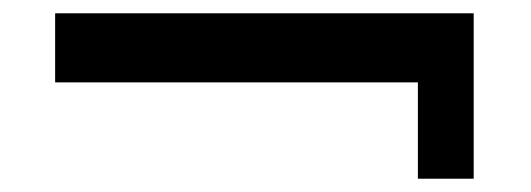

<svg xmlns="http://www.w3.org/2000/svg" viewBox="-20 -418 800 289"><path d="M693 -398V-149H609V-294H63V-398Z"/></svg>

Font: Sarpanch SemiBold
Style: Regular
Weight: 600
Designer: Manushi Parikh (Devanagari and Latin), Jyotish Sonowal (Devanagari)
Foundry: Indian Type Foundry
Version: Version 2.004;PS 1.0;hotconv 1.0.78;makeotf.lib2.5.61930; tt